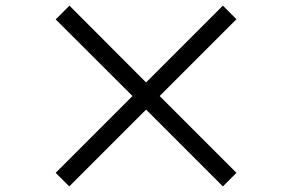

<svg xmlns="http://www.w3.org/2000/svg" viewBox="-20 -718 1040 684"><path d="M774 -53.9 500.4 -327.5 226.8 -53.9 178.4 -102.3 452 -375.9 178.4 -648.9 227.4 -697.9 500.4 -424.3 774 -697.9 822.4 -649.5 548.8 -375.9 822.4 -102.3Z"/></svg>

Font: Shanggu Sans SC VF
Style: Regular
Weight: 250
Designer: GuiWonder
Version: Version 1.021